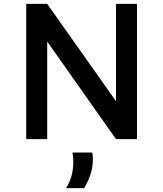

<svg xmlns="http://www.w3.org/2000/svg" viewBox="-20 -716 840 988"><path d="M685 -696V0H577L223 -502V0H115V-696H223L577 -195V-696ZM455 69Q458 86 458 105Q458 140 446.5 178Q435 216 413 252H320Q357 194 357 119Q357 89 353 69Z"/></svg>

Font: Amiko SemiBold
Style: Regular
Weight: 600
Designer: Pablo Impallari, Rodrigo Fuenzalida, Andres Torresi
Foundry: Impallari Type
Version: Version 1.001; ttfautohint (v1.3)